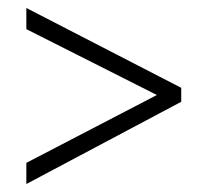

<svg xmlns="http://www.w3.org/2000/svg" viewBox="-20 -597 501 481"><path d="M46 -189V-136L434 -342V-377L46 -577V-524L373 -359Z"/></svg>

Font: Noto Sans Condensed Light
Style: Italic
Weight: 300
Width: 3
Italic angle: -12°
Designer: Monotype Design Team
Foundry: Monotype Imaging Inc.
Version: Version 2.013